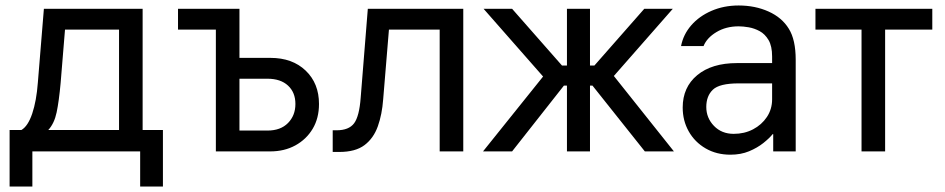

<svg xmlns="http://www.w3.org/2000/svg" viewBox="-20 -552 3445 700"><path d="M15 128V-78H58Q82 -92 97.5 -138Q113 -184 118 -251L140 -520H500V-78H574V128H491V0H98V128ZM201 -249Q195 -183 186.5 -142.5Q178 -102 156 -78H414V-444H217Z M767 0V-444H629V-520H853V-341H966Q1046 -341 1094.5 -294.5Q1143 -248 1143 -173Q1143 -121 1120 -82.5Q1097 -44 1057 -22Q1017 0 965 0ZM955 -265H853V-76H955Q1003 -76 1030 -103.5Q1057 -131 1057 -173Q1057 -215 1030 -240Q1003 -265 955 -265Z M1217 2H1193V-77H1207Q1252 -77 1271 -102.5Q1290 -128 1295 -196L1321 -520H1669V0H1583V-444H1398L1377 -190Q1373 -135 1357.5 -91.5Q1342 -48 1309 -23Q1276 2 1217 2Z M1741 0 1960 -273 1743 -520H1847L2029 -313H2047V-520H2131V-313H2147L2329 -520H2433L2218 -275L2437 0H2331L2140 -240H2131V0H2047V-240H2036L1847 0Z M2643 12Q2592 12 2552.5 -11Q2513 -34 2491 -73Q2469 -112 2469 -160Q2469 -234 2522 -278Q2575 -322 2667 -322H2795V-346Q2795 -384 2782 -406Q2769 -428 2749.5 -438.5Q2730 -449 2709.5 -452.5Q2689 -456 2673 -456Q2627 -456 2592 -435Q2557 -414 2545 -384H2463Q2471 -426 2500 -459.5Q2529 -493 2574 -512.5Q2619 -532 2673 -532Q2733 -532 2782 -510Q2831 -488 2856 -447Q2881 -407 2881 -334V0H2799V-63H2797Q2785 -48 2763 -30.5Q2741 -13 2711 -0.5Q2681 12 2643 12ZM2655 -64Q2694 -64 2725.5 -80.5Q2757 -97 2776 -125.5Q2795 -154 2795 -190V-248H2673Q2603 -248 2579 -225Q2555 -202 2555 -162Q2555 -122 2583 -93Q2611 -64 2655 -64Z M3121 0V-444H2953V-520H3379V-444H3207V0Z"/></svg>

Font: Liter
Style: Regular
Weight: 400
Designer: Anton Skugarov
Foundry: skugi
Version: Version 1.004; ttfautohint (v1.8.4.7-5d5b)